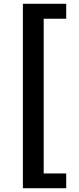

<svg xmlns="http://www.w3.org/2000/svg" viewBox="-20 -823 418 1015"><path d="M101 172V-803H330V-724H211V94H330V172Z"/></svg>

Font: Source Han Sans
Style: Bold
Weight: 700
Designer: Ryoko NISHIZUKA Ë•øÂ°öÊ∂ºÂ≠ê (kana, bopomofo & ideographs); Paul D. Hunt (Latin, Greek & Cyrillic); Sandoll Communicatio
Foundry: Adobe
Version: Version 2.004;hotconv 1.0.118;makeotfexe 2.5.65603